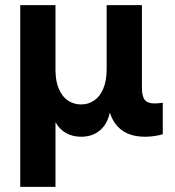

<svg xmlns="http://www.w3.org/2000/svg" viewBox="-20 -524 689 755"><path d="M59.6 -503.9H198.2V-249Q198.2 -203.6 211.9 -173.1Q225.6 -142.6 248.3 -127.9Q271 -113.3 298.8 -113.3Q326.7 -113.3 349.4 -128.2Q372.1 -143.1 385.7 -174.3Q399.4 -205.6 399.4 -252V-503.9H538.1V-182.6Q537.6 -146.5 548.8 -131.8Q560.1 -117.2 587.9 -117.2Q601.1 -117.2 620.1 -120.1V3.9Q585 13.7 550.8 13.7Q443.8 13.7 412.6 -79.1H411.1Q402.3 -36.1 372.8 -11.2Q343.3 13.7 298.8 13.7Q265.1 13.7 239.5 -1Q213.9 -15.6 199.2 -42H198.2V210.9H59.6Z"/></svg>

Font: Wanted Sans
Style: Bold
Weight: 700
Designer: Original Design by Kil Hyung-jin and Kang Hanbin, Wanted Lab, Inc; Hangeul from Source Han Sans by Jang Soo-young and Ka
Foundry: Wanted Lab, Inc.
Version: Version 1.000